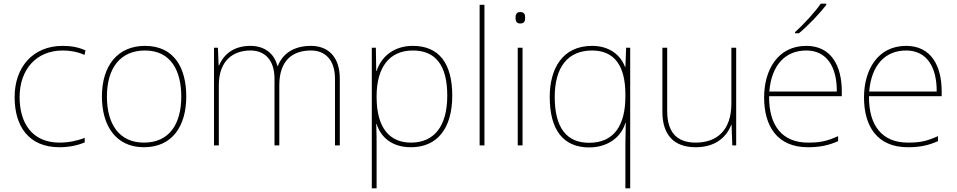

<svg xmlns="http://www.w3.org/2000/svg" viewBox="-20 -786 5172 1038"><path d="M302 10C357 10 405 -2 438 -16V-41C399 -25 350 -15 302 -15C150 -15 86 -125 86 -261C86 -409 175 -513 319 -513C357 -513 397 -507 437 -489L442 -514C405 -530 367 -538 319 -538C157 -538 59 -422 59 -261C59 -106 133 10 302 10Z M987 -264C987 -417 923 -538 764 -538C617 -538 531 -432 531 -264C531 -107 606 10 758 10C915 10 987 -109 987 -264ZM558 -264C558 -420 632 -513 764 -513C905 -513 960 -402 960 -264C960 -119 898 -15 758 -15C623 -15 558 -117 558 -264Z M1661 -538C1566 -538 1507 -494 1482 -429H1480C1462 -500 1407 -538 1334 -538C1232 -538 1185 -481 1164 -432H1162L1158 -528H1137V0H1163V-325C1163 -459 1241 -513 1334 -513C1407 -513 1464 -467 1464 -360V0H1490V-325C1490 -459 1561 -513 1661 -513C1734 -513 1791 -467 1791 -360V0H1817V-361C1817 -482 1751 -538 1661 -538Z M2212 -538C2102 -538 2038 -472 2016 -402H2014L2012 -528H1990V232H2016V15C2016 -27 2016 -71 2014 -116H2016C2038 -46 2097 10 2202 10C2343 10 2425 -91 2425 -269C2425 -445 2352 -538 2212 -538ZM2212 -513C2334 -513 2398 -434 2398 -269C2398 -101 2325 -15 2202 -15C2088 -15 2016 -92 2016 -262V-265C2016 -421 2084 -513 2212 -513Z M2599 0V-760H2573V0Z M2792 -721C2772 -721 2767 -706 2767 -690C2767 -673 2772 -659 2792 -659C2816 -659 2819 -673 2819 -690C2819 -706 2816 -721 2792 -721ZM2805 -528H2779V0H2805Z M3361 -3V232H3387V-528H3365L3361 -424H3359C3336 -487 3276 -538 3181 -538C3020 -538 2952 -414 2952 -262C2952 -84 3025 11 3165 11C3266 11 3339 -45 3361 -122H3363C3362 -89 3361 -35 3361 -3ZM3165 -14C3041 -14 2979 -98 2979 -262C2979 -422 3049 -513 3181 -513C3302 -513 3361 -430 3361 -275V-265C3361 -109 3300 -14 3165 -14Z M3960 -528H3934V-226C3934 -82 3856 -15 3741 -15C3642 -15 3587 -68 3587 -186V-528H3561V-182C3561 -57 3623 10 3741 10C3853 10 3910 -50 3933 -111H3935L3939 0H3960Z M4447 -759V-766H4417C4388 -723 4323 -652 4278 -612V-606H4299C4352 -650 4412 -714 4447 -759ZM4339 -538C4185 -538 4111 -408 4111 -259C4111 -104 4182 10 4348 10C4412 10 4460 0 4511 -23V-50C4449 -22 4412 -15 4348 -15C4211 -15 4136 -105 4138 -266H4531V-291C4531 -430 4474 -538 4339 -538ZM4339 -513C4451 -513 4505 -423 4504 -291H4139C4151 -436 4227 -513 4339 -513Z M4879 -538C4725 -538 4651 -408 4651 -259C4651 -104 4722 10 4888 10C4952 10 5000 0 5051 -23V-50C4989 -22 4952 -15 4888 -15C4751 -15 4676 -105 4678 -266H5071V-291C5071 -430 5014 -538 4879 -538ZM4879 -513C4991 -513 5045 -423 5044 -291H4679C4691 -436 4767 -513 4879 -513Z"/></svg>

Font: Noto Sans Sinhala Thin
Style: Regular
Weight: 100
Designer: Jelle Bosma - Monotype Design Team
Foundry: Monotype Imaging Inc.
Version: Version 2.006